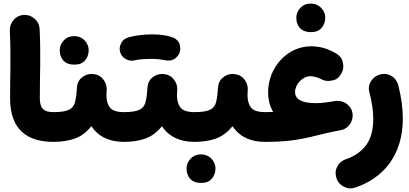

<svg xmlns="http://www.w3.org/2000/svg" viewBox="-20 -735 2298 1078"><path d="M36.6 -182.6C36.6 -6.8 133.3 61.5 279.8 61.5H280.3C303.2 61.5 323.2 53.2 339.4 37.1C355.5 20.5 363.3 1 363.3 -22C363.3 -44.9 355.5 -64.9 339.4 -81.1C323.2 -97.2 303.2 -105.5 280.3 -105.5H279.8C224.6 -105.5 203.6 -126.5 203.6 -185.1C203.6 -321.3 209.5 -419.4 202.6 -570.8C201.7 -593.8 192.9 -613.3 176.3 -628.4C159.2 -643.6 140.1 -651.4 119.1 -651.4H115.2C92.3 -650.4 73.2 -641.6 58.1 -625C43 -607.9 35.2 -588.9 35.2 -566.9V-564C42 -409.2 36.6 -315.9 36.6 -182.6Z M196.3 -22C196.3 1 204.6 20.5 221.2 37.1C237.8 53.2 257.3 61.5 280.3 61.5C324.2 61.5 363.8 55.7 398.9 43.5C434.1 31.2 465.3 8.3 493.2 -26.4C535.6 36.6 599.6 61.5 675.8 61.5H676.3C699.2 61.5 719.2 53.2 735.4 37.1C751.5 20.5 759.3 1 759.3 -22C759.3 -44.9 751.5 -64.9 735.4 -81.1C719.2 -97.2 699.2 -105.5 676.3 -105.5H675.8C636.2 -105.5 610.4 -114.3 597.2 -131.3C584 -148.4 577.6 -171.9 577.6 -202.1C577.6 -210.9 578.1 -220.2 579.1 -230.5V-236.8C579.1 -256.8 571.8 -274.9 557.6 -292C543.5 -309.1 524.4 -317.9 501.5 -319.3C499 -319.8 496.6 -319.8 494.1 -319.8C474.1 -319.8 455.6 -313 439 -299.3C422.4 -285.6 413.1 -266.1 411.6 -240.2C409.7 -206.5 406.2 -180.2 400.9 -160.6C395.5 -140.6 383.8 -126.5 366.2 -118.2C348.1 -109.9 319.8 -105.5 280.3 -105.5C257.3 -105.5 237.8 -97.2 221.2 -81.1C204.6 -64.9 196.3 -44.9 196.3 -22ZM315.4 -453.1C315.4 -440.9 317.4 -429.2 321.8 -418C331.1 -394 352.1 -372.1 396.5 -372.1C418 -372.1 434.6 -376.5 446.8 -385.7C470.2 -403.8 478 -432.1 478 -453.1C478 -467.8 473.6 -481.9 465.3 -495.1C452.1 -516.1 428.7 -532.2 395 -532.2C372.1 -532.2 353.5 -524.4 338.4 -508.3C323.2 -492.2 315.4 -473.6 315.4 -453.1Z M592.3 -22C592.3 1 600.6 20.5 617.2 37.1C633.8 53.2 653.3 61.5 676.3 61.5C720.2 61.5 759.8 55.7 794.9 43.5C830.1 31.2 861.3 8.3 889.2 -26.4C931.6 36.6 995.6 61.5 1071.8 61.5H1072.3C1095.2 61.5 1115.2 53.2 1131.3 37.1C1147.5 20.5 1155.3 1 1155.3 -22C1155.3 -44.9 1147.5 -64.9 1131.3 -81.1C1115.2 -97.2 1095.2 -105.5 1072.3 -105.5H1071.8C1032.2 -105.5 1006.3 -114.3 993.2 -131.3C980 -148.4 973.6 -171.9 973.6 -202.1C973.6 -210.9 974.1 -220.2 975.1 -230.5V-236.8C975.1 -256.8 967.8 -274.9 953.6 -292C939.5 -309.1 920.4 -317.9 897.5 -319.3C895 -319.8 892.6 -319.8 890.1 -319.8C870.1 -319.8 851.6 -313 835 -299.3C818.4 -285.6 809.1 -266.1 807.6 -240.2C805.7 -206.5 802.2 -180.2 796.9 -160.6C791.5 -140.6 779.8 -126.5 762.2 -118.2C744.1 -109.9 715.8 -105.5 676.3 -105.5C653.3 -105.5 633.8 -97.2 617.2 -81.1C600.6 -64.9 592.3 -44.9 592.3 -22ZM654.3 -442.9C659.7 -425.8 668.9 -413.1 682.6 -405.8C695.8 -397.9 708.5 -394 719.7 -394C725.1 -394 731 -395 736.8 -396.5C757.8 -401.9 792.5 -404.3 835.9 -404.3C858.9 -404.3 887.7 -400.9 906.7 -397C912.6 -395.5 918.5 -395 923.8 -395C939.9 -395 961.9 -398.4 980 -424.3C988.3 -435.5 992.2 -448.2 992.2 -461.4C992.2 -466.8 990.7 -475.6 987.8 -488.3C984.4 -501 974.1 -512.2 956.1 -522.5C928.2 -534.2 886.7 -542 835.9 -542C788.6 -542 737.3 -536.1 700.2 -524.9C682.1 -519 669.9 -509.8 662.6 -496.6C655.3 -483.4 651.9 -471.7 651.9 -460.9C651.9 -455.1 652.8 -449.2 654.3 -442.9Z M988.3 -22C988.3 1 996.6 20.5 1013.2 37.1C1029.8 53.2 1049.3 61.5 1072.3 61.5C1116.2 61.5 1155.8 55.7 1190.9 43.5C1226.1 31.2 1257.3 8.3 1285.2 -26.4C1327.6 36.6 1391.6 61.5 1467.8 61.5H1468.3C1491.2 61.5 1511.2 53.2 1527.3 37.1C1543.5 20.5 1551.3 1 1551.3 -22C1551.3 -44.9 1543.5 -64.9 1527.3 -81.1C1511.2 -97.2 1491.2 -105.5 1468.3 -105.5H1467.8C1428.2 -105.5 1402.3 -114.3 1389.2 -131.3C1376 -148.4 1369.6 -171.9 1369.6 -202.1C1369.6 -210.9 1370.1 -220.2 1371.1 -230.5V-236.8C1371.1 -256.8 1363.8 -274.9 1349.6 -292C1335.4 -309.1 1316.4 -317.9 1293.5 -319.3C1291 -319.8 1288.6 -319.8 1286.1 -319.8C1266.1 -319.8 1247.6 -313 1231 -299.3C1214.4 -285.6 1205.1 -266.1 1203.6 -240.2C1201.7 -206.5 1198.2 -180.2 1192.9 -160.6C1187.5 -140.6 1175.8 -126.5 1158.2 -118.2C1140.1 -109.9 1111.8 -105.5 1072.3 -105.5C1049.3 -105.5 1029.8 -97.2 1013.2 -81.1C996.6 -64.9 988.3 -44.9 988.3 -22ZM1027.3 210.9C1027.3 223.1 1029.3 234.9 1033.7 246.1C1043 270 1064 292 1108.4 292C1129.9 292 1146.5 287.6 1158.7 278.3C1182.1 260.3 1189.9 231.9 1189.9 210.9C1189.9 196.3 1185.5 182.1 1177.2 168.9C1164.1 147.9 1140.6 131.8 1106.9 131.8C1084 131.8 1064.9 140.1 1049.8 156.2C1034.7 172.4 1027.3 190.4 1027.3 210.9Z M1384.8 -22C1384.8 1 1393.1 20.5 1409.2 37.1C1425.8 53.2 1445.3 61.5 1468.3 61.5C1581.1 61.5 1654.3 52.2 1758.8 25.4C1790 17.1 1823.7 9.8 1859.4 2.4C1869.6 1 1879.4 -1 1887.7 -2.9C1888.7 -2.9 1889.6 -2.9 1891.1 -3.4C1912.1 -6.8 1928.7 -17.1 1941.9 -34.2C1946.3 -39.6 1950.2 -45.9 1953.1 -52.7C1957.5 -64 1960 -75.2 1960 -86.4C1960 -90.8 1959.5 -95.7 1959 -100.6C1956.1 -118.7 1947.3 -133.8 1933.1 -146.5C1919.9 -158.2 1904.3 -165.5 1886.2 -168C1882.3 -168.5 1878.4 -168.9 1874 -168.9C1870.1 -168.9 1866.2 -168.5 1862.3 -168C1861.3 -168 1860.4 -168 1859.9 -167.5C1841.3 -165 1824.2 -162.1 1808.6 -159.7C1788.6 -157.2 1770.5 -155.8 1754.4 -155.8C1675.8 -155.8 1636.7 -176.8 1636.7 -218.3C1636.7 -262.7 1679.7 -307.1 1722.7 -307.1C1739.7 -307.1 1766.6 -299.8 1781.7 -291.5C1794.9 -284.2 1809.1 -280.3 1823.2 -280.3C1830.6 -280.3 1841.3 -282.2 1856.4 -286.1C1871.1 -289.6 1884.3 -301.3 1896 -321.3C1903.8 -334.5 1907.7 -348.1 1907.7 -362.3C1907.7 -369.6 1905.8 -380.4 1901.9 -395.5C1897.5 -410.2 1885.7 -423.3 1866.2 -435.5C1821.8 -461.9 1775.4 -475.1 1727.1 -475.1C1590.3 -475.1 1485.4 -353.5 1485.4 -217.8C1485.4 -176.3 1494.6 -139.2 1513.7 -106.4C1499.5 -106 1484.4 -105.5 1468.3 -105.5C1445.3 -105.5 1425.8 -97.2 1409.2 -81.1C1393.1 -64.9 1384.8 -44.9 1384.8 -22ZM1643.6 -635.7C1643.6 -623.5 1645.5 -611.8 1649.9 -600.6C1659.2 -576.7 1680.2 -554.7 1724.6 -554.7C1746.1 -554.7 1762.7 -559.1 1774.9 -568.4C1798.3 -586.4 1806.2 -614.7 1806.2 -635.7C1806.2 -650.4 1801.8 -664.6 1793.5 -677.7C1780.3 -698.7 1756.8 -714.8 1723.1 -714.8C1700.2 -714.8 1681.6 -707 1666.5 -690.9C1651.4 -674.8 1643.6 -656.2 1643.6 -635.7Z M2106 -314.5C2072.8 -302.2 2050.8 -269 2050.8 -239.7C2050.8 -231.9 2051.8 -223.6 2054.2 -215.3C2068.4 -160.6 2075.7 -111.8 2075.7 -68.4C2075.7 -4.9 2062 44.9 2034.7 81.1C2007.3 116.7 1969.7 143.1 1921.4 159.2C1902.8 165.5 1888.7 176.3 1878.9 191.4C1869.1 206.5 1864.3 221.2 1864.3 235.4C1864.3 244.1 1865.7 253.4 1868.7 263.7C1874.5 283.7 1885.7 298.3 1901.9 308.1C1918 317.9 1932.6 322.8 1946.3 322.8C1955.6 322.8 1965.3 321.3 1975.1 317.9C2130.4 266.1 2241.7 137.7 2241.7 -68.4C2241.7 -128.9 2232.9 -191.9 2215.8 -257.3C2212.4 -271 2205.6 -283.2 2195.3 -294.4C2173.8 -316.4 2149.9 -320.3 2136.7 -320.3C2127 -320.3 2116.7 -318.4 2106 -314.5Z"/></svg>

Font: Mikhak Black
Style: Regular
Weight: 900
Designer: Amin Abedi
Version: Version 3.2